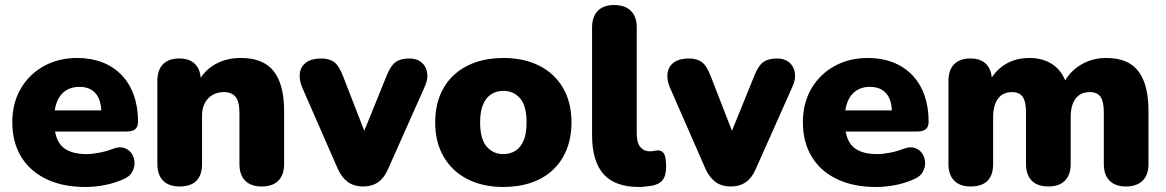

<svg xmlns="http://www.w3.org/2000/svg" viewBox="-20 -734 4647 765"><path d="M320 11Q230 11 164.5 -20.5Q99 -52 64 -110Q29 -168 29 -247Q29 -323 62.5 -380.5Q96 -438 154.5 -470.5Q213 -503 288 -503Q343 -503 388 -485.5Q433 -468 465 -434.5Q497 -401 513.5 -354Q530 -307 530 -249Q530 -229 519 -219.5Q508 -210 484 -210H178V-294H400L384 -281Q384 -318 374 -341Q364 -364 344.5 -376Q325 -388 296 -388Q265 -388 242.5 -373.5Q220 -359 208 -331Q196 -303 196 -261V-252Q196 -181 227.5 -150.5Q259 -120 325 -120Q347 -120 375.5 -125.5Q404 -131 430 -141Q456 -151 475 -144.5Q494 -138 504.5 -122.5Q515 -107 516 -87.5Q517 -68 507 -49.5Q497 -31 474 -21Q439 -5 399.5 3Q360 11 320 11Z M695 9Q653 9 630 -14Q607 -37 607 -81V-412Q607 -455 629.5 -478Q652 -501 694 -501Q736 -501 758 -478Q780 -455 780 -412V-365L769 -406Q793 -453 837.5 -478Q882 -503 939 -503Q998 -503 1036 -480.5Q1074 -458 1093 -410.5Q1112 -363 1112 -291V-81Q1112 -37 1089 -14Q1066 9 1023 9Q980 9 957 -14Q934 -37 934 -81V-284Q934 -329 918.5 -348Q903 -367 873 -367Q833 -367 809 -341.5Q785 -316 785 -273V-81Q785 9 695 9Z M1426 9Q1391 9 1366.5 -8.5Q1342 -26 1326 -61L1183 -388Q1171 -418 1175 -444Q1179 -470 1200.5 -485.5Q1222 -501 1260 -501Q1292 -501 1311.5 -486.5Q1331 -472 1347 -430L1448 -170H1414L1520 -431Q1536 -472 1556 -486.5Q1576 -501 1611 -501Q1641 -501 1659.5 -485.5Q1678 -470 1682 -444Q1686 -418 1672 -388L1526 -60Q1511 -25 1486.5 -8Q1462 9 1426 9Z M1986 11Q1904 11 1843 -20Q1782 -51 1748 -109Q1714 -167 1714 -246Q1714 -306 1733 -353.5Q1752 -401 1788 -434.5Q1824 -468 1874 -485.5Q1924 -503 1986 -503Q2068 -503 2129 -472Q2190 -441 2223.5 -383.5Q2257 -326 2257 -246Q2257 -187 2238 -139Q2219 -91 2183.5 -57.5Q2148 -24 2097.5 -6.5Q2047 11 1986 11ZM1986 -120Q2013 -120 2034 -133.5Q2055 -147 2066.5 -174.5Q2078 -202 2078 -246Q2078 -313 2052 -342.5Q2026 -372 1986 -372Q1959 -372 1938 -359Q1917 -346 1905 -318.5Q1893 -291 1893 -246Q1893 -180 1919 -150Q1945 -120 1986 -120Z M2526 11Q2430 11 2384.5 -40.5Q2339 -92 2339 -196V-624Q2339 -668 2362 -691Q2385 -714 2427 -714Q2470 -714 2493.5 -691Q2517 -668 2517 -624V-202Q2517 -165 2531.5 -148Q2546 -131 2569 -131Q2576 -131 2583.5 -132.5Q2591 -134 2600 -135Q2617 -135 2625.5 -122Q2634 -109 2634 -69Q2634 -34 2620 -16.5Q2606 1 2577 6Q2569 7 2554 9Q2539 11 2526 11Z M2891 9Q2856 9 2831.5 -8.5Q2807 -26 2791 -61L2648 -388Q2636 -418 2640 -444Q2644 -470 2665.5 -485.5Q2687 -501 2725 -501Q2757 -501 2776.5 -486.5Q2796 -472 2812 -430L2913 -170H2879L2985 -431Q3001 -472 3021 -486.5Q3041 -501 3076 -501Q3106 -501 3124.5 -485.5Q3143 -470 3147 -444Q3151 -418 3137 -388L2991 -60Q2976 -25 2951.5 -8Q2927 9 2891 9Z M3470 11Q3380 11 3314.5 -20.5Q3249 -52 3214 -110Q3179 -168 3179 -247Q3179 -323 3212.5 -380.5Q3246 -438 3304.5 -470.5Q3363 -503 3438 -503Q3493 -503 3538 -485.5Q3583 -468 3615 -434.5Q3647 -401 3663.5 -354Q3680 -307 3680 -249Q3680 -229 3669 -219.5Q3658 -210 3634 -210H3328V-294H3550L3534 -281Q3534 -318 3524 -341Q3514 -364 3494.5 -376Q3475 -388 3446 -388Q3415 -388 3392.5 -373.5Q3370 -359 3358 -331Q3346 -303 3346 -261V-252Q3346 -181 3377.5 -150.5Q3409 -120 3475 -120Q3497 -120 3525.5 -125.5Q3554 -131 3580 -141Q3606 -151 3625 -144.5Q3644 -138 3654.5 -122.5Q3665 -107 3666 -87.5Q3667 -68 3657 -49.5Q3647 -31 3624 -21Q3589 -5 3549.5 3Q3510 11 3470 11Z M3847 9Q3805 9 3782 -14Q3759 -37 3759 -81V-412Q3759 -455 3781.5 -478Q3804 -501 3846 -501Q3888 -501 3910 -478Q3932 -455 3932 -412V-357L3921 -406Q3942 -450 3983.5 -476.5Q4025 -503 4082 -503Q4136 -503 4174.5 -477Q4213 -451 4230 -398H4216Q4239 -447 4285 -475Q4331 -503 4387 -503Q4445 -503 4482 -480.5Q4519 -458 4537.5 -410.5Q4556 -363 4556 -291V-81Q4556 -37 4532.5 -14Q4509 9 4466 9Q4424 9 4401 -14Q4378 -37 4378 -81V-286Q4378 -329 4365 -348Q4352 -367 4322 -367Q4285 -367 4265.5 -341Q4246 -315 4246 -267V-81Q4246 -37 4223 -14Q4200 9 4157 9Q4114 9 4091 -14Q4068 -37 4068 -81V-286Q4068 -329 4055 -348Q4042 -367 4012 -367Q3976 -367 3956.5 -341Q3937 -315 3937 -267V-81Q3937 9 3847 9Z"/></svg>

Font: Nunito ExtraLight Black
Style: Regular
Weight: 900
Version: Version 3.602